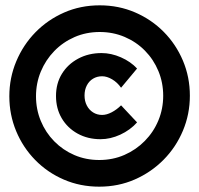

<svg xmlns="http://www.w3.org/2000/svg" viewBox="-20 -709 747 720"><path d="M352 -9Q281 -9 219.5 -35.5Q158 -62 112 -109Q66 -156 40.5 -217.5Q15 -279 15 -348Q15 -417 41 -479Q67 -541 113 -588Q159 -635 220.5 -662Q282 -689 354 -689Q425 -689 486.5 -662.5Q548 -636 594 -589.5Q640 -543 666 -481.5Q692 -420 692 -350Q692 -281 666 -219Q640 -157 593.5 -110Q547 -63 485.5 -36Q424 -9 352 -9ZM357 -187Q309 -187 271 -208Q233 -229 211.5 -265.5Q190 -302 190 -349Q190 -396 212 -432Q234 -468 273 -489Q312 -510 361 -510Q397 -510 433.5 -494Q470 -478 494 -452L434 -380Q420 -400 400.5 -411.5Q381 -423 363 -423Q344 -423 329 -414Q314 -405 305.5 -388.5Q297 -372 297 -351Q297 -330 305.5 -313.5Q314 -297 329 -287.5Q344 -278 363 -278Q380 -278 399 -288Q418 -298 434 -314L494 -250Q468 -221 431 -204Q394 -187 357 -187ZM352 -109Q403 -109 446.5 -128Q490 -147 523 -180.5Q556 -214 574 -257.5Q592 -301 592 -350Q592 -399 574 -442.5Q556 -486 523.5 -519Q491 -552 447.5 -570.5Q404 -589 354 -589Q303 -589 259.5 -570Q216 -551 183.5 -517.5Q151 -484 133 -440.5Q115 -397 115 -348Q115 -299 133 -255.5Q151 -212 183.5 -179Q216 -146 259 -127.5Q302 -109 352 -109Z"/></svg>

Font: Alexandria Black
Style: Regular
Weight: 900
Designer: Mohamed Gaber
Foundry: Kief Type Foundry
Version: Version 5.100